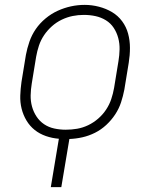

<svg xmlns="http://www.w3.org/2000/svg" viewBox="-20 -561 640 786"><path d="M188 205 221 7Q194 5 168 -4Q142 -13 122 -29Q102 -45 88.5 -67.5Q75 -90 68.5 -116Q62 -142 63 -170Q64 -198 68 -226L86 -336Q91 -363 100.5 -390.5Q110 -418 126.5 -442Q143 -466 166.5 -485.5Q190 -505 216.5 -517Q243 -529 270.5 -535Q298 -541 327 -541Q356 -541 385 -533.5Q414 -526 438.5 -511.5Q463 -497 480 -474Q497 -451 504.5 -423Q512 -395 512 -365Q512 -335 507 -304L489 -194Q484 -168 475.5 -142Q467 -116 451.5 -92.5Q436 -69 415 -49.5Q394 -30 369 -17.5Q344 -5 317.5 1Q291 7 264 8L231 205ZM249 -30Q249 -30 249 -30Q249 -30 249 -30Q273 -30 296 -34Q319 -38 341 -48.5Q363 -59 382 -75.5Q401 -92 414.5 -112.5Q428 -133 435.5 -155.5Q443 -178 447 -201L465 -311Q469 -335 469.5 -359Q470 -383 464 -405.5Q458 -428 445.5 -447Q433 -466 413.5 -478Q394 -490 371 -495Q348 -500 323 -500Q300 -500 277.5 -495.5Q255 -491 233 -480.5Q211 -470 192.5 -453.5Q174 -437 160.5 -417Q147 -397 139.5 -374.5Q132 -352 128 -329L110 -219Q106 -195 105.5 -171Q105 -147 111 -125Q117 -103 129.5 -84Q142 -65 160.5 -52.5Q179 -40 202 -35Q225 -30 249 -30Z"/></svg>

Font: Iosevka Curly XLtEx
Style: Italic
Weight: 200
Width: 7
Italic angle: -9°
Monospace: yes
Designer: Belleve Invis
Foundry: Belleve Invis
Version: Version 11.1.0; ttfautohint (v1.8.3)